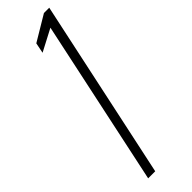

<svg xmlns="http://www.w3.org/2000/svg" viewBox="-240 -690 693 693"><g transform="rotate(-45 106.0 -344.0)"><path d="M29 0 164 -634 80 -590 88 -630 185 -688H212L65 0Z"/></g></svg>

Font: Saira Condensed Thin
Style: Italic
Weight: 250
Width: 3
Italic angle: -12°
Designer: Hector Gatti with collaboration of the Omnibus-Type team
Foundry: Omnibus-Type
Version: Version 1.101